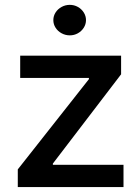

<svg xmlns="http://www.w3.org/2000/svg" viewBox="-20 -755 564 775"><path d="M51.8 -71.3 338.9 -435.5V-440.4H61.5V-530.3H468.8V-455.1L193.4 -94.7V-89.8H478.5V0H51.8ZM195.3 -673.8Q195.3 -690.4 204.3 -704.6Q213.4 -718.8 228.8 -727.1Q244.1 -735.4 261.7 -735.4Q279.3 -735.4 294.2 -727.1Q309.1 -718.8 318.1 -704.6Q327.1 -690.4 327.1 -673.8Q327.1 -657.2 318.1 -643.1Q309.1 -628.9 294.2 -620.6Q279.3 -612.3 261.7 -612.3Q244.1 -612.3 228.8 -620.6Q213.4 -628.9 204.3 -643.1Q195.3 -657.2 195.3 -673.8Z"/></svg>

Font: WEMIX Pretendard Medium
Style: Regular
Weight: 500
Designer: Base glyphs from Inter by Rasmus Andersson; Hangeul glyphs from Noto Sans CJK(Source Han Sans) by Jang Soo-young and Kan
Foundry: Kil Hyung-jin
Version: Version 1.000